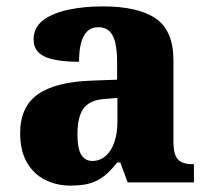

<svg xmlns="http://www.w3.org/2000/svg" viewBox="-20 -570 654 600"><path d="M200 10Q157 10 121 -8Q85 -26 64 -62.5Q43 -99 43 -154Q43 -236 98 -275Q153 -314 265 -318L346 -321V-375Q346 -411 340.5 -435.5Q335 -460 322 -472.5Q309 -485 287 -485Q266 -485 253 -472.5Q240 -460 233.5 -436.5Q227 -413 227 -377Q155 -377 120 -393Q85 -409 85 -446Q85 -484 114.5 -506.5Q144 -529 193 -539.5Q242 -550 301 -550Q412 -550 467 -512Q522 -474 522 -381V-128Q522 -100 528 -85Q534 -70 547 -63.5Q560 -57 582 -57H586V0H379L356 -62H346Q325 -35 305 -19.5Q285 -4 261 3Q237 10 200 10ZM268 -67Q292 -67 310 -82.5Q328 -98 337.5 -126Q347 -154 347 -191V-264L310 -261Q276 -259 257 -246Q238 -233 230 -209.5Q222 -186 222 -151Q222 -124 226.5 -105Q231 -86 242 -76.5Q253 -67 268 -67Z"/></svg>

Font: Noto Serif Hebrew ExtraBold
Style: Regular
Weight: 800
Version: Version 2.003